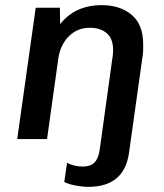

<svg xmlns="http://www.w3.org/2000/svg" viewBox="-20 -541 640 747"><path d="M323 186Q308 186 290.5 183.5Q273 181 257 177Q241 173 230 167L241 92Q252 99 268.5 103Q285 107 301 107Q332 107 347.5 91.5Q363 76 368 41L416 -306Q419 -323 419.5 -333Q420 -343 420 -347Q420 -391 395 -412Q370 -433 330 -433Q281 -433 248 -400Q215 -367 207 -314L163 0H47L119 -511H213L214 -447Q243 -484 283.5 -502.5Q324 -521 376 -521Q447 -521 492 -483.5Q537 -446 537 -369Q537 -359 537 -347Q537 -335 535 -324L482 53Q464 186 323 186Z"/></svg>

Font: Chivo Mono Medium
Style: Italic
Weight: 500
Italic angle: -8.05°
Monospace: yes
Designer: Hector Gatti
Foundry: Omnibus-Type
Version: Version 1.008